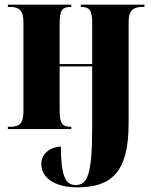

<svg xmlns="http://www.w3.org/2000/svg" viewBox="-20 -556 652 827"><path d="M311 251C460 251 534 187 534 -24V-460C534 -514 557 -526 592 -526H602V-536H328V-526H331C363 -526 377 -514 377 -461V-280H237V-460C237 -514 251 -526 283 -526H287V-536H14V-526H25C59 -526 81 -514 81 -461V-76C81 -21 60 -10 25 -10H14V0H287V-10H283C252 -10 237 -21 237 -76V-270H377V-7C377 195 357 241 306 241C261 241 243 200 242 75C188 79 158 112 158 149C158 188 180 215 213 231C242 245 276 251 311 251Z"/></svg>

Font: Noto Serif Display Condensed ExtraBold
Style: Regular
Weight: 800
Width: 3
Designer: Monotype Design Team
Foundry: Monotype Imaging Inc.
Version: Version 2.009